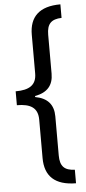

<svg xmlns="http://www.w3.org/2000/svg" viewBox="-66 -836 502 1116"><g transform="rotate(-5 184.5 -278.0)"><path d="M331 244V165C271 163 245 138 245 74V-154C245 -222 210 -263 138 -276V-282C210 -295 245 -335 245 -403V-630C245 -694 271 -719 331 -721V-800C208 -800 150 -743 150 -638V-413C150 -345 108 -319 28 -319V-238C108 -238 150 -212 150 -143V81C150 187 208 243 331 244Z"/></g></svg>

Font: Noto Sans Tamil Condensed Medium
Style: Regular
Weight: 500
Width: 3
Designer: Jelle Bosma - Monotype Design Team
Foundry: Monotype Imaging Inc.
Version: Version 2.004